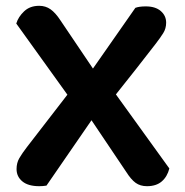

<svg xmlns="http://www.w3.org/2000/svg" viewBox="-20 -633 636 661"><path d="M295 -219 140 6Q134 7 127.5 7.5Q121 8 115 8Q77 8 57 -8.5Q37 -25 37 -51Q37 -72 46.5 -88.5Q56 -105 73 -127L212 -307L36 -552Q43 -575 63 -594Q83 -613 115 -613Q137 -613 154 -601Q171 -589 188 -563L300 -397L446 -606Q459 -611 482 -611Q515 -611 533.5 -595Q552 -579 552 -555Q552 -535 542 -519Q532 -503 515 -481Q482 -438 448 -395Q414 -352 379 -308L563 -53Q556 -25 537 -8.5Q518 8 486 8Q463 8 447 -3.5Q431 -15 414 -42Z"/></svg>

Font: Baloo Paaji 2 SemiBold
Style: Regular
Weight: 600
Designer: Shuchita Grover, Noopur Datye and Ek Type
Foundry: Ek Type
Version: Version 1.640;hotconv 1.0.111;makeotfexe 2.5.65597; ttfautoh